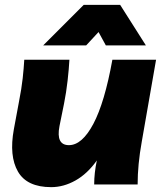

<svg xmlns="http://www.w3.org/2000/svg" viewBox="-20 -760 670 791"><path d="M191 11Q91 11 54 -53Q17 -117 37 -227L58 -340Q69 -396 73.5 -437.5Q78 -479 80 -514H266Q264 -477 258.5 -428Q253 -379 244 -334L225 -240Q210 -162 264 -162Q318 -162 364.5 -249.5Q411 -337 443 -514H623L564 -176Q547 -82 547 0H368Q368 -47 379 -99Q340 -44 291 -16.5Q242 11 191 11ZM581 -573H416L386 -628L335 -573H158L325 -740H475Z"/></svg>

Font: Livvic Black
Style: Italic
Weight: 900
Italic angle: -10°
Designer: Jacques Le Bailly, Baron von Fonthausen
Version: Version 1.001; ttfautohint (v1.8.2)